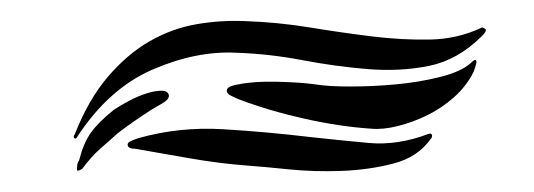

<svg xmlns="http://www.w3.org/2000/svg" viewBox="-20 -364 506 182"><path d="M332 -242Q302 -244 268.5 -251.5Q235 -259 206 -270Q204 -271 199.5 -273Q195 -275 195 -278Q195 -281 199.5 -282.5Q204 -284 206 -284Q220 -287 242.5 -286.5Q265 -286 279 -284Q291 -282 312 -282Q333 -282 355 -284Q377 -286 397 -291Q417 -296 426 -304Q430 -308 431 -307Q432 -306 431.5 -304Q431 -302 430 -299Q429 -296 429 -296Q422 -282 410 -271.5Q398 -261 384.5 -254.5Q371 -248 357 -244.5Q343 -241 332 -242ZM215 -207Q188 -209 159.5 -214Q131 -219 108 -223Q101 -223 101 -227Q101 -229 104.5 -230.5Q108 -232 111 -233Q150 -244 191.5 -241.5Q233 -239 275 -234Q302 -231 329.5 -228.5Q357 -226 386 -237Q389 -238 389.5 -236Q390 -234 388 -232Q376 -215 353 -209Q330 -203 304 -202Q278 -201 253.5 -203.5Q229 -206 215 -207ZM53 -234Q52 -232 50.5 -233Q49 -234 51 -237Q64 -270 82.5 -291.5Q101 -313 122 -325Q143 -337 166 -341Q189 -345 212 -344Q243 -343 273.5 -338Q304 -333 332.5 -329.5Q361 -326 387.5 -326.5Q414 -327 437 -338Q438 -338 440 -336.5Q442 -335 437 -330Q414 -307 386.5 -301.5Q359 -296 328.5 -298.5Q298 -301 266.5 -307Q235 -313 204 -314Q166 -316 124.5 -298Q83 -280 53 -234ZM92 -238Q84 -231 75 -223Q66 -215 58 -204Q53 -201 53 -203Q53 -209 54 -210Q54 -211 55 -212Q59 -228 66 -238Q73 -248 88 -260Q94 -264 102.5 -268.5Q111 -273 119 -275.5Q127 -278 133 -278Q139 -278 140 -274Q141 -270 133 -265.5Q125 -261 122 -259Q105 -248 92 -238Z"/></svg>

Font: Akronim
Style: Regular
Weight: 400
Designer: Grzegorz Klimczewski
Foundry: Fonty.PL
Version: Version 1.002